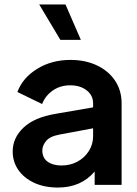

<svg xmlns="http://www.w3.org/2000/svg" viewBox="-20 -830 613 862"><path d="M240 12Q179 12 133 -9.5Q87 -31 62 -67.5Q37 -104 37 -150Q37 -211 85.5 -257Q134 -303 230 -319L398 -348V-366Q398 -402 369 -424.5Q340 -447 295 -447Q251 -447 217.5 -424Q184 -401 169 -363L58 -417Q82 -481 147 -521Q212 -561 296 -561Q363 -561 415 -536.5Q467 -512 496.5 -468Q526 -424 526 -366V0H405V-60Q344 12 240 12ZM170 -155Q170 -121 194 -104Q218 -87 256 -87Q296 -87 328 -104.5Q360 -122 379 -152Q398 -182 398 -219V-254L248 -226Q204 -218 187 -197Q170 -176 170 -155ZM343 -651H251L156 -810H274Z"/></svg>

Font: Plus Jakarta Text
Style: Bold
Weight: 700
Designer: Gumpita Rahayu
Foundry: Tokotype Studio
Version: Version 1.000